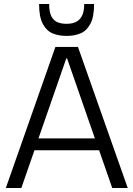

<svg xmlns="http://www.w3.org/2000/svg" viewBox="-20 -933 662 953"><path d="M255 -700H367L614 0H537L472 -187H151L86 0H9ZM451 -246 313 -643H309L171 -246ZM306 -755Q272 -755 242 -767Q212 -779 193 -813.5Q174 -848 174 -913H224Q224 -871 236 -850Q248 -829 267 -822Q286 -815 306 -815H313Q354 -815 376 -838.5Q398 -862 398 -913H447Q447 -849 428.5 -814.5Q410 -780 380 -767.5Q350 -755 316 -755Z"/></svg>

Font: Pathway Extreme 8pt Thin 12pt Light
Style: Regular
Weight: 300
Version: Version 1.001;gftools[0.9.26]